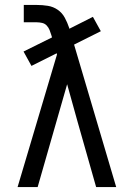

<svg xmlns="http://www.w3.org/2000/svg" viewBox="-20 -755 540 775"><path d="M51 0 210 -535 209 -540 107 -489 75 -547 190 -604 187 -614Q184 -624 180 -634Q176 -644 168.5 -652Q161 -660 150 -662.5Q139 -665 129 -665H76V-735H129Q151 -735 173 -731.5Q195 -728 213 -715.5Q231 -703 241.5 -683.5Q252 -664 259 -643Q259 -642 259.5 -641Q260 -640 260 -639L355 -687L387 -629L279 -575L449 0H368L293 -264L251 -415L132 0Z"/></svg>

Font: Iosevka Algr
Style: Regular
Weight: 400
Monospace: yes
Designer: Belleve Invis
Foundry: Belleve Invis
Version: Version 26.0.2; ttfautohint (v1.8.3)